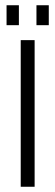

<svg xmlns="http://www.w3.org/2000/svg" viewBox="-20 -712 210 732"><path d="M5 -692V-616H52V-692ZM119 -692V-616H166V-692ZM59 -559V0H112V-559Z"/></svg>

Font: Modon Arabic
Style: Regular
Weight: 400
Designer: Ahmedzaza
Foundry: Ahmedzaza
Version: Version 2.010